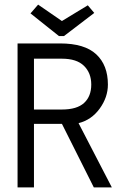

<svg xmlns="http://www.w3.org/2000/svg" viewBox="-20 -811 540 831"><path d="M56 -623H240Q346 -623 396.5 -576Q447 -529 447 -445Q447 -390 411.5 -341Q376 -292 320 -278L464 0H386L248 -275H127V0H56ZM248 -337Q313 -337 344 -365.5Q375 -394 375 -445Q375 -495 343.5 -526Q312 -557 248 -557H127V-337ZM112 -753 145 -791 248 -720 360 -788 388 -755 257 -655H235Z"/></svg>

Font: Vazir Code
Style: Code
Weight: 400
Foundry: DejaVu fonts team - Redesigned by Saber Rastikerdar
Version: Version 1.1.2